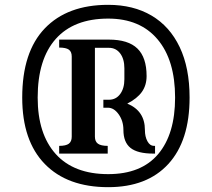

<svg xmlns="http://www.w3.org/2000/svg" viewBox="-20 -770 877 795"><path d="M72 -366Q72 -555 165.5 -652.5Q259 -750 428 -750Q532 -750 607.5 -705.5Q683 -661 724 -575Q765 -489 765 -366Q765 -187 677 -91Q589 5 428 5Q259 5 165.5 -91Q72 -187 72 -366ZM136 -366Q136 -215 211 -132Q286 -49 428 -49Q565 -49 635 -132Q705 -215 705 -366Q705 -521 632.5 -607Q560 -693 428 -693Q286 -693 211 -609Q136 -525 136 -366ZM225 -166Q253 -166 265 -175Q277 -184 277 -204V-536Q277 -556 265 -564.5Q253 -573 225 -573V-606H431Q511 -606 549 -569Q587 -532 587 -455Q587 -417 567.5 -389.5Q548 -362 507 -341Q580 -311 580 -232Q580 -204 590.5 -185Q601 -166 617 -166H622V-134H615Q550 -134 520.5 -157.5Q491 -181 491 -232Q491 -269 471.5 -296.5Q452 -324 427 -324H408V-357H431Q460 -357 477.5 -380.5Q495 -404 495 -442V-487Q495 -526 477.5 -549Q460 -572 431 -572H373V-204Q373 -184 385.5 -175Q398 -166 426 -166V-134H225Z"/></svg>

Font: Girassol
Style: Regular
Weight: 400
Width: 3
Designer: Liam Spradlin
Version: Version 1.004